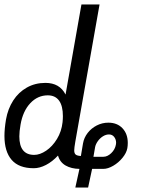

<svg xmlns="http://www.w3.org/2000/svg" viewBox="-23 -747 643 864"><path d="M238 -47Q212.5 -19.5 184 -4.8Q155.5 10 129 10Q62 10 29.5 -27.5Q-3 -65 -3 -135.5Q-3 -167.5 4 -209.5Q12.5 -257.5 36.5 -294.8Q60.5 -332 97.8 -353Q135 -374 181.5 -374Q245.5 -374 272 -321.5L343.5 -727H425L316 -110Q311 -81 311 -70.5Q311 -57 317.5 -51.5Q324 -46 341 -45L350.5 -101.5Q355 -127.5 371.5 -148.8Q388 -170 412.5 -182.5Q437 -195 464.5 -195Q504.5 -195 528.2 -169.8Q552 -144.5 552 -104Q552 -91.5 550 -80Q546 -58.5 528.2 -36.8Q510.5 -15 486.5 -1Q462.5 13 441.5 13H391.5L373.5 97H316L334.5 13Q298 12.5 272.2 -2.2Q246.5 -17 238 -47ZM258.5 -197Q260 -211.5 260 -224.5Q260 -270.5 242.8 -294.2Q225.5 -318 192 -318Q146.5 -318 113.2 -282.5Q80 -247 69.5 -186.5Q64 -155 64 -133.5Q64 -50 131 -50Q156.5 -50 184.8 -69Q213 -88 233.5 -121.8Q254 -155.5 258.5 -197ZM498.5 -96Q499.5 -102 499.5 -104.5Q499.5 -119.5 490.8 -130.8Q482 -142 467.5 -142Q453.5 -142 440 -133.5Q426.5 -125 417 -111.5Q407.5 -98 405 -85L397.5 -41.5H442Q460.5 -41.5 477.5 -57.8Q494.5 -74 498.5 -96Z"/></svg>

Font: JuliaMono MediumItalic
Style: Regular
Weight: 500
Italic angle: -9°
Monospace: yes
Designer: cormullion
Foundry: corm
Version: Version 0.049; ttfautohint (v1.8.4)